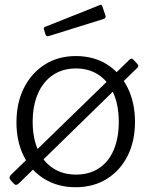

<svg xmlns="http://www.w3.org/2000/svg" viewBox="-20 -775 620 805"><path d="M58 -5Q53 0 47.5 0Q42 0 38 -5L25 -19Q15 -30 25 -41L521 -523Q531 -534 540 -524L556 -507Q564 -498 556 -491ZM297 10Q223 10 166.5 -24.5Q110 -59 79.5 -120.5Q49 -182 49 -262Q49 -344 80.5 -406.5Q112 -469 168 -504.5Q224 -540 298 -540Q373 -540 428.5 -505Q484 -470 515 -407.5Q546 -345 546 -264Q546 -183 515 -121.5Q484 -60 428 -25Q372 10 297 10ZM299 -43Q355 -43 395.5 -70Q436 -97 457 -147Q478 -197 478 -264Q478 -332 456.5 -382.5Q435 -433 394.5 -460.5Q354 -488 298 -488Q243 -488 202 -460.5Q161 -433 139 -382.5Q117 -332 117 -264Q117 -197 139 -147Q161 -97 202 -70Q243 -43 299 -43ZM409 -749 422 -710Q426 -699 413 -695L185 -624Q180 -622 176.5 -623.5Q173 -625 171 -630L165 -649Q161 -659 168 -662L399 -754Q406 -757 409 -749Z"/></svg>

Font: Libre Franklin Thin Light
Style: Regular
Weight: 300
Version: Version 3.000